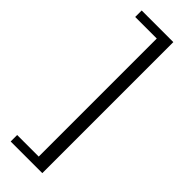

<svg xmlns="http://www.w3.org/2000/svg" viewBox="-294 -705 922 922"><g transform="rotate(45 167.0 -244.0)"><path d="M31.7 200.2V156.2H178.2V-645.5H31.7V-689.5H246.6V200.2Z"/></g></svg>

Font: Libertinage
Style: b
Weight: 400
Designer: OSP
Foundry: OSP
Version: Version 1.0; 2008; OFL relea